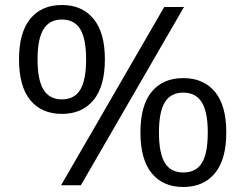

<svg xmlns="http://www.w3.org/2000/svg" viewBox="-20 -740 979 767"><path d="M56 -503Q56 -610 101 -665Q146 -720 227 -720Q308 -720 353.5 -665Q399 -610 399 -503Q399 -395 353.5 -340Q308 -285 227 -285Q146 -285 101 -340Q56 -395 56 -503ZM303 0H224L636 -712H715ZM324 -503Q324 -585 300.5 -623.5Q277 -662 227 -662Q178 -662 154 -623.5Q130 -585 130 -503Q130 -420 154 -381.5Q178 -343 227 -343Q277 -343 300.5 -381.5Q324 -420 324 -503ZM541 -211Q541 -319 586 -373.5Q631 -428 712 -428Q793 -428 838.5 -373.5Q884 -319 884 -211Q884 -103 838.5 -48Q793 7 712 7Q631 7 586 -48Q541 -103 541 -211ZM810 -211Q810 -293 786 -331.5Q762 -370 712 -370Q662 -370 638.5 -331.5Q615 -293 615 -211Q615 -128 638.5 -89.5Q662 -51 712 -51Q763 -51 786.5 -89Q810 -127 810 -211Z"/></svg>

Font: Muli-Regular
Style: Regular
Weight: 400
Version: Version 2.000